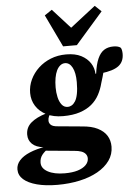

<svg xmlns="http://www.w3.org/2000/svg" viewBox="-111 -831 795 1113"><g transform="rotate(-5 287.0 -274.5)"><path d="M179 233Q109 233 58.5 219.5Q8 206 -19 182Q-46 158 -46 124Q-46 95 -25 71.5Q-4 48 35.5 31.5Q75 15 129 6L144 18Q120 33 105.5 52Q91 71 91 97Q91 130 128 150Q165 170 226 170Q271 170 301.5 160.5Q332 151 349 134Q366 117 366 95Q366 81 357.5 70Q349 59 332.5 53Q316 47 290 45L140 31Q134 30 128 29.5Q122 29 115 28L118 9Q73 4 50.5 -17.5Q28 -39 28 -72Q28 -114 59.5 -141Q91 -168 148 -185L152 -209L185 -196Q168 -178 163 -166.5Q158 -155 158 -142Q158 -128 169 -117.5Q180 -107 209 -105L348 -92Q404 -88 439.5 -70Q475 -52 492 -24.5Q509 3 509 39Q509 84 483.5 120Q458 156 412.5 181.5Q367 207 307 220Q247 233 179 233ZM245 -161Q189 -161 149 -181Q109 -201 87.5 -235Q66 -269 66 -311Q66 -352 83.5 -389Q101 -426 131.5 -454.5Q162 -483 203 -499.5Q244 -516 293 -516Q346 -516 380.5 -498Q415 -480 433.5 -451.5Q452 -423 453 -389L457 -390Q464 -443 478.5 -476Q493 -509 515.5 -523.5Q538 -538 570 -538Q585 -538 595.5 -535Q606 -532 612 -527Q616 -522 618 -512Q620 -502 620 -491Q620 -445 588.5 -421Q557 -397 485 -389L509 -433Q505 -414 501 -398.5Q497 -383 492.5 -367.5Q488 -352 482 -333Q473 -297 456 -265.5Q439 -234 411.5 -211Q384 -188 343 -174.5Q302 -161 245 -161ZM277 -212Q288 -212 299.5 -218.5Q311 -225 320.5 -240Q330 -255 335.5 -282.5Q341 -310 341 -351Q341 -405 325 -435.5Q309 -466 282 -466Q267 -466 254.5 -456Q242 -446 233.5 -428.5Q225 -411 220.5 -386Q216 -361 216 -330Q216 -301 222 -274Q228 -247 241.5 -229.5Q255 -212 277 -212ZM233 -781 369 -631H289L483 -782L520 -747L360 -564H280L190 -752Z"/></g></svg>

Font: Source Serif 4 ExtraBold
Style: Italic
Weight: 800
Italic angle: -12°
Designer: Frank Grießhammer
Foundry: Adobe Systems Incorporated
Version: Version 4.004;hotconv 1.0.116;makeotfexe 2.5.65601